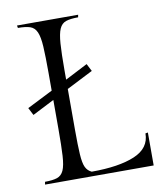

<svg xmlns="http://www.w3.org/2000/svg" viewBox="-80 -766 713 832"><g transform="rotate(-10 277.0 -350.0)"><path d="M54 -306 37 -339 150 -396V-474Q150 -547 147.5 -590Q145 -633 135.5 -654.5Q126 -676 106.5 -682.5Q87 -689 53 -689L51 -700H320L318 -689Q284 -689 264.5 -682.5Q245 -676 235.5 -654.5Q226 -633 223 -590Q220 -547 220 -474V-432L319 -483L336 -450L220 -391V-211Q220 -142 222.5 -103Q225 -64 233.5 -46Q242 -28 260 -20Q380 -20 449 -49Q518 -78 518 -143L529 -145V0H51L53 -12Q87 -12 106.5 -18.5Q126 -25 135.5 -46Q145 -67 147.5 -110Q150 -153 150 -226V-355Z"/></g></svg>

Font: Gilda Display
Style: Regular
Weight: 400
Designer: Eduardo Rodriguez Tunni
Foundry: Eduardo Rodriguez Tunni
Version: Version 1.002; ttfautohint (v1.8.4.7-5d5b);gftools[0.9.22]